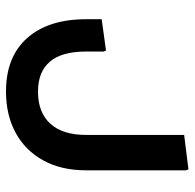

<svg xmlns="http://www.w3.org/2000/svg" viewBox="-24 -378 633 624"><g transform="rotate(90 292.0 -65.5)"><path d="M277 231Q164 231 103 162Q42 93 42 -29H147Q147 50 180 88.5Q213 127 277 127Q345 127 381.5 87Q418 47 418 -29H533Q533 52 500.5 110.5Q468 169 410.5 200Q353 231 277 231ZM42 -29V-80L144 -94L147 -86V-29ZM418 -29V-348L530 -362L533 -354V-29Z"/></g></svg>

Font: Fustat
Style: Bold
Weight: 700
Designer: Mohamed Gaber, Khaled Hosny, Laura Garcia Mut
Foundry: Kief Type Foundry, Alif Type Foundry, Hard Type Foundry
Version: Version 1.007